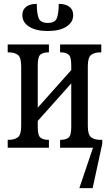

<svg xmlns="http://www.w3.org/2000/svg" viewBox="-20 -767 566 997"><path d="M228 -606Q167 -606 131.5 -628.5Q96 -651 96 -688Q96 -717 116 -732Q136 -747 171 -747Q171 -699 180.5 -673.5Q190 -648 228 -648Q266 -648 275.5 -673.5Q285 -699 285 -747Q320 -747 340 -732Q360 -717 360 -688Q360 -651 324.5 -628.5Q289 -606 228 -606ZM20 0V-41H27Q54 -41 72 -53.5Q90 -66 90 -113V-423Q90 -470 72 -482.5Q54 -495 27 -495H20V-536H234V-495H229Q205 -495 190.5 -484Q176 -473 176 -428V-208L350 -403V-428Q350 -473 335.5 -484Q321 -495 297 -495H292V-536H506V-495H499Q472 -495 454 -482.5Q436 -470 436 -423V-113Q436 -66 454 -53.5Q472 -41 499 -41H511V-20L461 210H392L463 0H292V-41H297Q321 -41 335.5 -52Q350 -63 350 -108V-334L176 -139V-108Q176 -63 190.5 -52Q205 -41 229 -41H234V0Z"/></svg>

Font: Noto Serif ExtraCondensed
Style: Regular
Weight: 400
Width: 2
Designer: Monotype Design Team
Foundry: Monotype Imaging Inc.
Version: Version 2.015